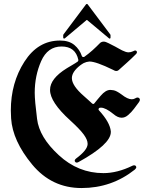

<svg xmlns="http://www.w3.org/2000/svg" viewBox="-20 -929 743 961"><path d="M533.2 -741.2Q533.2 -737.3 530.8 -736.3Q530.3 -735.8 528.8 -735.8Q526.9 -735.8 525.4 -737.3L418 -827.1Q416.5 -829.1 414.6 -829.1Q413.1 -829.1 411.6 -827.1L304.7 -737.3Q302.7 -735.8 300.8 -735.8Q299.8 -735.8 299.3 -736.3Q296.4 -737.3 296.4 -741.2V-753.4Q296.4 -755.4 297.4 -756.3L410.6 -907.2Q412.6 -909.2 415 -909.2Q417 -909.2 418.9 -907.2L532.2 -756.3Q533.2 -755.4 533.2 -753.4ZM398.9 -613.3Q390.1 -608.4 380.4 -601.1Q340.8 -569.8 339.8 -539.6V-539.1V-538.6V-538.1V-537.6Q339.8 -500.5 399.9 -448.2Q412.6 -437 422.9 -427.7Q433.1 -418.5 440.9 -411.1Q444.3 -408.7 446.3 -408.7Q446.8 -408.7 448.5 -408.9Q450.2 -409.2 452.6 -412.1Q458.5 -419.4 466.3 -429Q474.1 -438.5 483.9 -449.7Q508.8 -479 532.2 -479Q533.2 -479 537.6 -478.5Q542 -478 548.8 -477.1Q563 -474.6 588.4 -456.1Q618.7 -432.1 639.6 -432.1Q648.9 -432.1 656.2 -436.5Q663.1 -440.9 668.5 -440.9Q672.9 -440.9 676.5 -437.7Q680.2 -434.6 680.2 -429.7Q680.2 -424.3 675.3 -417.5Q663.1 -400.9 650.6 -384.3Q638.2 -367.7 621.6 -353.5Q606.4 -339.8 588.9 -339.8Q568.8 -339.8 546.9 -358.9Q508.3 -390.1 485.4 -390.1Q481.4 -390.1 479.5 -389.6Q475.1 -389.2 473.6 -384.3Q473.1 -383.3 473.1 -381.8Q473.1 -378.9 475.6 -376.5Q530.3 -316.9 534.7 -271.5V-269.5V-269V-268.6V-268.1Q534.7 -207 373.5 -118.2Q368.7 -115.2 363.8 -115.2Q359.4 -115.2 356.7 -118.4Q354 -121.6 354 -124.5Q354 -130.4 360.4 -135.3Q417 -177.2 418.5 -207V-207.5V-208.5V-209V-209.5V-210Q418.5 -229 399.4 -255.4Q380.4 -281.7 330.6 -327.1Q230.5 -418 230.5 -478.5V-479V-479.5Q230.5 -535.6 314.5 -587.4Q315.9 -588.4 321.8 -591.8Q327.6 -595.2 338.4 -601.6Q349.1 -607.9 356.4 -612.5Q363.8 -617.2 368.7 -620.6Q372.1 -624 372.1 -627.4V-628.4V-628.9V-629.4Q357.9 -696.3 288.1 -696.3Q218.3 -696.3 186 -623Q153.8 -549.8 153.8 -464.8Q153.8 -425.8 165.5 -334Q176.3 -242.2 274.4 -152.3Q371.6 -62.5 497.6 -62.5Q567.4 -62.5 643.1 -99.6Q647.5 -101.6 651.9 -101.6Q657.2 -101.6 659.7 -98.1Q662.1 -94.7 662.1 -91.8Q662.1 -86.9 654.8 -80.1Q538.6 12.2 388.2 12.2Q238.3 12.2 140.6 -106Q43 -224.1 35.6 -336.4Q34.2 -356.9 34.2 -376Q34.2 -514.2 102.1 -620.1Q169.9 -726.1 280.3 -726.1Q325.7 -726.1 352.5 -703.6Q378.9 -681.2 389.6 -648.9Q391.1 -644.5 394.5 -644Q395.5 -643.6 397.9 -643.6H398.4H398.9H399.4H399.9L401.9 -644.5Q423.8 -660.2 443.4 -677.7Q462.9 -695.3 481.4 -714.4Q489.3 -720.7 499.5 -720.7Q508.3 -720.7 523.7 -712.6Q539.1 -704.6 556.6 -695.8Q564.9 -691.4 573.7 -686.3Q582.5 -681.2 591.3 -676.8Q600.1 -672.4 608.4 -669.7Q616.7 -667 623 -667Q634.3 -667 646 -672.4Q652.8 -676.3 656.7 -676.3Q660.6 -676.3 663.1 -673.6Q665.5 -670.9 665.5 -668Q665.5 -664.1 661.6 -659.2Q636.7 -634.3 615.2 -615.2Q593.8 -596.2 573.2 -577.6Q568.4 -573.7 562.5 -573.7Q562 -573.7 558.6 -574Q555.2 -574.2 544.4 -580.1Q460.4 -621.1 427.7 -621.1Q413.1 -620.1 398.9 -613.3Z"/></svg>

Font: UnifrakturMaguntia sl
Style: Regular
Weight: 400
Designer: j. 'mach' wust, based on a font by Peter Wiegel, original typeface by Carl Albert Fahrenwaldt 1901
Version: Version 2010-11-24